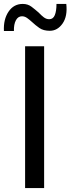

<svg xmlns="http://www.w3.org/2000/svg" viewBox="-24 -959 360 979"><path d="M104 -723H201V0H104ZM230 -802Q197 -802 176.5 -816.5Q156 -831 139 -847Q127 -858 114.5 -867Q102 -876 88 -876Q68 -876 57 -855.5Q46 -835 47 -801H-4Q-7 -860 19.5 -899.5Q46 -939 92 -939Q118 -939 137 -924.5Q156 -910 173 -895Q186 -881 199 -871Q212 -861 227 -861Q247 -861 255.5 -882Q264 -903 264 -939H314Q321 -876 295 -839Q269 -802 230 -802Z"/></svg>

Font: Synthetic
Style: Regular
Weight: 400
Designer: Santiago Orozco
Foundry: Typemade
Version: Version 2.000; ttfautohint (v1.8.4.7-5d5b)